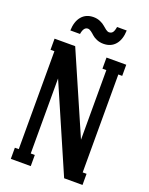

<svg xmlns="http://www.w3.org/2000/svg" viewBox="-158 -940 790 1021"><g transform="rotate(20 237.0 -429.5)"><path d="M287.1 -743.2Q266.1 -743.2 248.5 -750.7Q231 -758.3 221.7 -767.1Q212.4 -775.9 202.1 -783.4Q191.9 -791 183.1 -791Q159.2 -791 152.8 -750H98.1Q99.6 -801.3 124 -830.1Q148.4 -858.9 190.9 -858.9Q211.4 -858.9 228.8 -851.3Q246.1 -843.8 255.6 -835Q265.1 -826.2 275.6 -818.6Q286.1 -811 293.9 -811Q307.1 -811 314.5 -820.3Q321.8 -829.6 325.2 -852.1H379.9Q378.4 -800.8 354 -772Q329.6 -743.2 287.1 -743.2ZM147 0H34.2V-63H56.2V-617.2H34.2V-680.2H150.9L350.1 -223.1V-617.2H328.1V-680.2H439.9V-617.2H418V-63H439.9V0H335.9L124 -487.8V-63H147Z"/></g></svg>

Font: Margherita Bold
Style: Regular
Weight: 700
Designer: James Puckett
Foundry: Dunwich Type Founders
Version: Version 1.008;hotconv 1.0.109;makeotfexe 2.5.65596